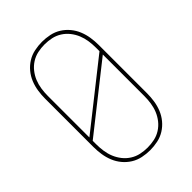

<svg xmlns="http://www.w3.org/2000/svg" viewBox="-221 -838 941 941"><g transform="rotate(-45 250.0 -367.5)"><path d="M250 8Q224 8 197.5 2.5Q171 -3 148.5 -17Q126 -31 109 -51.5Q92 -72 82 -96.5Q72 -121 68 -147.5Q64 -174 64 -200V-535Q64 -561 68 -587.5Q72 -614 82 -638.5Q92 -663 109 -683.5Q126 -704 148.5 -718Q171 -732 197.5 -737.5Q224 -743 250 -743Q276 -743 302.5 -737.5Q329 -732 351.5 -718Q374 -704 391 -683.5Q408 -663 418 -638.5Q428 -614 432 -587.5Q436 -561 436 -535V-200Q436 -174 432 -147.5Q428 -121 418 -96.5Q408 -72 391 -51.5Q374 -31 351.5 -17Q329 -3 302.5 2.5Q276 8 250 8ZM83 -247 417 -511V-535Q417 -559 413.5 -583Q410 -607 401 -629Q392 -651 377 -670Q362 -689 341.5 -702Q321 -715 297.5 -720Q274 -725 250 -725Q226 -725 202.5 -720Q179 -715 158.5 -702Q138 -689 123 -670Q108 -651 99 -629Q90 -607 86.5 -583Q83 -559 83 -535ZM250 -10Q274 -10 297.5 -15Q321 -20 341.5 -33Q362 -46 377 -65Q392 -84 401 -106Q410 -128 413.5 -152Q417 -176 417 -200V-488L83 -224V-200Q83 -176 86.5 -152Q90 -128 99 -106Q108 -84 123 -65Q138 -46 158.5 -33Q179 -20 202.5 -15Q226 -10 250 -10Z"/></g></svg>

Font: Iosevka Thin
Style: Regular
Weight: 100
Monospace: yes
Designer: Belleve Invis
Foundry: Belleve Invis
Version: Version 32.5.0; ttfautohint (v1.8.4)